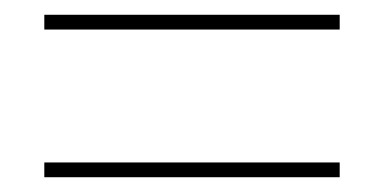

<svg xmlns="http://www.w3.org/2000/svg" viewBox="-20 -450 520 260"><path d="M40 -430V-410H440V-430ZM40 -230V-210H440V-230Z"/></svg>

Font: Montserrat Thin
Style: Regular
Weight: 250
Designer: Julieta Ulanovsky
Foundry: Julieta Ulanovsky
Version: Version 4.000